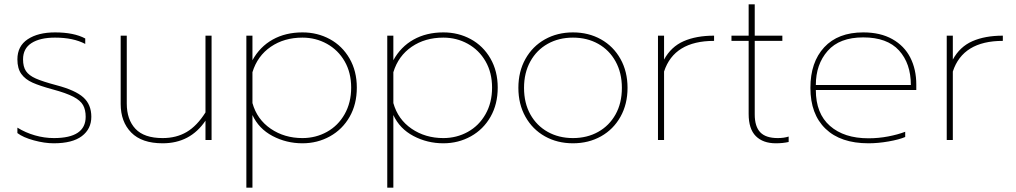

<svg xmlns="http://www.w3.org/2000/svg" viewBox="-20 -644 4672 883"><path d="M227 15Q185 15 135.5 1.5Q86 -12 60 -32V-57Q97 -34 140.5 -21.5Q184 -9 228 -9Q374 -9 374 -107Q374 -139 362 -160.5Q350 -182 317.5 -199Q285 -216 222 -233Q163 -249 129.5 -264Q96 -279 78 -304Q60 -329 60 -371Q60 -432 107.5 -463.5Q155 -495 233 -495Q320 -495 372 -467V-442Q317 -471 233 -471Q164 -471 125 -446Q86 -421 86 -371Q86 -337 99.5 -317Q113 -297 144.5 -283Q176 -269 240 -252Q327 -229 363.5 -196Q400 -163 400 -107Q400 -51 356.5 -18Q313 15 227 15Z M925 -127V-480H953V0H925V-89Q855 15 728 15Q632 15 583.5 -34.5Q535 -84 535 -166V-480H563V-168Q563 -94 603 -51.5Q643 -9 728 -9Q791 -9 838.5 -37Q886 -65 925 -127Z M1113 219V-480H1141V-367Q1175 -429 1234 -462Q1293 -495 1371 -495Q1440 -495 1497 -464Q1554 -433 1587.5 -375Q1621 -317 1621 -241Q1621 -165 1588 -107Q1555 -49 1497.5 -17Q1440 15 1371 15Q1297 15 1233.5 -18.5Q1170 -52 1141 -115V219ZM1595 -241Q1595 -310 1565 -362Q1535 -414 1483.5 -442.5Q1432 -471 1371 -471Q1287 -471 1225.5 -429Q1164 -387 1141 -312V-170Q1162 -95 1225 -52Q1288 -9 1371 -9Q1432 -9 1483.5 -37.5Q1535 -66 1565 -119Q1595 -172 1595 -241Z M1761 219V-480H1789V-367Q1823 -429 1882 -462Q1941 -495 2019 -495Q2088 -495 2145 -464Q2202 -433 2235.5 -375Q2269 -317 2269 -241Q2269 -165 2236 -107Q2203 -49 2145.5 -17Q2088 15 2019 15Q1945 15 1881.5 -18.5Q1818 -52 1789 -115V219ZM2243 -241Q2243 -310 2213 -362Q2183 -414 2131.5 -442.5Q2080 -471 2019 -471Q1935 -471 1873.5 -429Q1812 -387 1789 -312V-170Q1810 -95 1873 -52Q1936 -9 2019 -9Q2080 -9 2131.5 -37.5Q2183 -66 2213 -119Q2243 -172 2243 -241Z M2364 -240Q2364 -315 2396.5 -373Q2429 -431 2486 -463Q2543 -495 2615 -495Q2687 -495 2744 -463Q2801 -431 2833.5 -373Q2866 -315 2866 -240Q2866 -165 2833.5 -107Q2801 -49 2744 -17Q2687 15 2615 15Q2543 15 2486 -17Q2429 -49 2396.5 -107Q2364 -165 2364 -240ZM2390 -240Q2390 -170 2419 -118Q2448 -66 2499 -37.5Q2550 -9 2615 -9Q2680 -9 2731 -37.5Q2782 -66 2811 -118Q2840 -170 2840 -240Q2840 -309 2811 -361.5Q2782 -414 2731 -442.5Q2680 -471 2615 -471Q2550 -471 2499 -442.5Q2448 -414 2419 -361.5Q2390 -309 2390 -240Z M3264 -456Q3080 -456 3034 -315V0H3006V-480H3034V-370Q3066 -429 3124 -454.5Q3182 -480 3264 -480Z M3578 -456H3451V-118Q3451 -62 3476.5 -35.5Q3502 -9 3557 -9Q3585 -9 3607 -16V9Q3580 15 3548 15Q3489 15 3456 -18Q3423 -51 3423 -120V-456H3344V-480H3423V-624H3451V-480H3578Z M3974 -8Q4020 -8 4064.5 -16.5Q4109 -25 4143 -38V-14Q4115 -2 4066.5 6.5Q4018 15 3974 15Q3846 15 3776.5 -52Q3707 -119 3707 -240Q3707 -358 3770.5 -426.5Q3834 -495 3950 -495Q4029 -495 4084 -464Q4139 -433 4166.5 -379Q4194 -325 4194 -255V-230H3732Q3732 -122 3797 -65Q3862 -8 3974 -8ZM3732 -253H4169Q4169 -352 4114.5 -412Q4060 -472 3950 -472Q3841 -472 3786.5 -410Q3732 -348 3732 -253Z M4592 -456Q4408 -456 4362 -315V0H4334V-480H4362V-370Q4394 -429 4452 -454.5Q4510 -480 4592 -480Z"/></svg>

Font: Prompt Thin
Style: Regular
Weight: 100
Designer: Katatrad Team
Foundry: CadsonDemak
Version: Version 1.030